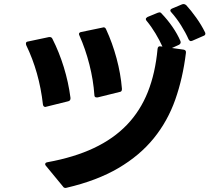

<svg xmlns="http://www.w3.org/2000/svg" viewBox="-20 -893 1040 948"><path d="M304 35Q295 35 291 28L207 -74Q203 -78 203 -82Q203 -90 214 -92Q346 -116 443.5 -162Q541 -208 607 -277Q673 -346 710 -439Q747 -532 758 -652Q760 -667 773 -664L782 -663Q768 -694 748 -727.5Q728 -761 704 -790Q700 -794 700 -799Q700 -804 708 -809L759 -830Q765 -832 767 -832Q774 -832 778 -826Q807 -796 831.5 -760.5Q856 -725 871 -690Q872 -688 872 -684Q872 -677 864 -672L829 -656L886 -648Q900 -646 898 -632Q883 -508 845.5 -401.5Q808 -295 739 -210Q670 -125 564.5 -63Q459 -1 309 34Q307 35 304 35ZM204 -365Q194 -365 192 -377Q174 -537 109 -671Q108 -673 108 -678Q108 -687 118 -688L222 -710H226Q235 -710 239 -701Q272 -636 295 -561.5Q318 -487 328 -410V-407Q328 -396 317 -393L208 -366Q207 -365 204 -365ZM457 -412Q446 -412 446 -424Q441 -497 421.5 -574Q402 -651 372 -718Q370 -722 370 -725Q370 -733 381 -735L487 -757L491 -758H492Q500 -758 504 -748Q535 -681 555.5 -605Q576 -529 582 -455V-453Q582 -440 571 -439L462 -412ZM923 -690Q916 -690 911 -699Q897 -731 874.5 -767Q852 -803 826 -832Q821 -837 821 -841Q821 -847 830 -851L880 -872Q883 -873 887 -873Q892 -873 899 -868Q923 -842 949 -805.5Q975 -769 992 -734Q994 -730 994 -727Q994 -719 985 -716L930 -692Q924 -690 923 -690Z"/></svg>

Font: LINE Seed JP_TTF Bold
Style: Regular
Weight: 700
Designer: LINE & Fontrix & Fontworks
Version: Version 1.009